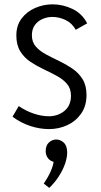

<svg xmlns="http://www.w3.org/2000/svg" viewBox="-20 -600 477 908"><path d="M212.9 288.6 186.9 268.1Q197.5 252.8 207.6 234.8Q217.6 216.9 224.5 198.8Q231.4 180.7 233.7 165.5Q214.4 160 205.2 145.8Q196 131.6 196 115.6Q196 87.7 211.5 73.7Q227 59.8 245.9 59.8Q265.7 59.8 281.7 74.7Q297.7 89.7 297.7 121.3Q297.7 145.8 287.3 175.4Q276.9 205 257.8 234.5Q238.7 264 212.9 288.6ZM211.8 10.5Q167.9 10.5 122.9 -4.3Q77.8 -19.2 39.2 -48.1L68.7 -98.4Q102.4 -75.1 140 -62.6Q177.6 -50.2 211 -50.2Q253.8 -50.2 284.7 -75.5Q315.6 -100.8 315.6 -147.2Q315.6 -181.3 297 -203.1Q278.4 -225 248.7 -241.1Q219.1 -257.2 186.4 -272.5Q153.8 -287.8 124.1 -307.5Q94.4 -327.3 75.9 -357.2Q57.3 -387 57.3 -432.4Q57.3 -479.6 82.1 -512.5Q106.9 -545.3 146.4 -562.4Q185.8 -579.5 228.9 -579.5Q277 -579.5 322.5 -557.9Q368 -536.3 392.3 -489.6L338.2 -459.1Q320.8 -490.6 290.1 -505.3Q259.3 -519.9 228.1 -519.9Q203.5 -519.9 181.1 -510.2Q158.6 -500.4 144.7 -481.2Q130.8 -462 130.8 -433Q130.8 -400.9 149.4 -379.8Q168 -358.6 197.7 -342.7Q227.3 -326.7 260 -311.3Q292.6 -295.8 322.3 -275.6Q352 -255.4 370.5 -225.6Q389.1 -195.8 389.1 -150.6Q389.1 -98.9 363.8 -62.8Q338.5 -26.7 298.3 -8.1Q258 10.5 211.8 10.5Z"/></svg>

Font: Yaldevi ExtraLight
Style: Regular
Weight: 200
Designer: Sol Matas, Rajitha Manaperi, Kosala Senevirathne
Foundry: Mooniak
Version: Version 1.100